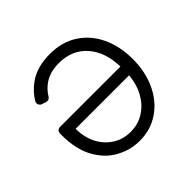

<svg xmlns="http://www.w3.org/2000/svg" viewBox="-143 -708 866 866"><g transform="rotate(-45 290.5 -275.0)"><path d="M174.7 -21.7Q121.8 -50.1 88.8 -110.1Q55.8 -169.4 55.8 -260.3V-271Q55.8 -279.5 61.8 -285.5Q67.8 -291.5 76.3 -291.5H462Q459.9 -385.7 410.2 -442.5Q360.1 -498.9 277 -498.9Q219.5 -498.9 181.8 -472.7Q152.7 -452.1 136.7 -424.4Q133.9 -419.7 129.1 -416.9Q124.3 -414.1 119 -414.1Q115.4 -414.1 112.2 -415.1L91.3 -421.9Q84.9 -424 81 -429.5Q77.1 -435 77.1 -441.8Q77.1 -447.1 79.5 -451.7Q100.5 -489 141.3 -518.8Q195.3 -556.8 277 -556.8Q353 -556.8 409.1 -521Q465.2 -484.7 495 -421.9Q525.6 -358 525.6 -275.9Q525.6 -194.2 495 -129.3Q464.8 -65.3 410.9 -29.1Q357.2 7.5 286.6 7.5Q227.3 7.5 174.7 -21.7ZM141.3 -141Q163 -98.7 200.3 -74.6Q237.6 -50.1 286.6 -50.1Q336.3 -50.1 374.3 -75.3Q411.9 -99.8 435.4 -142.8Q457.7 -185 461.6 -235.8H120.4Q120.4 -183.9 141.3 -141Z"/></g></svg>

Font: DeltaSans Light
Style: Regular
Weight: 300
Designer: Rasmus Andersson
Foundry: rsms
Version: Version 3.012